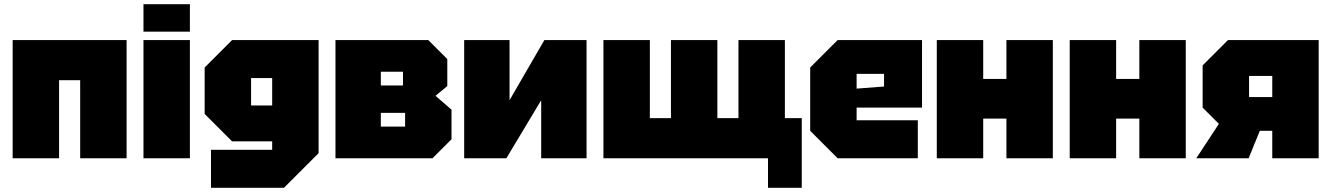

<svg xmlns="http://www.w3.org/2000/svg" viewBox="-20 -750 6310 910"><path d="M40 0V-560H580V0H360V-370H260V0Z M660 0V-560H880V0ZM660 -600V-730H880V-600Z M980 140V-40H1270V-80H1080L950 -210V-430L1080 -560H1490V-24L1326 140ZM1170 -380V-250H1270V-380Z M1570 -560V0H2030L2120 -90V-230L2044 -296L2100 -342V-470L2010 -560ZM1785 -345V-410H1890V-345ZM1785 -150V-215H1900V-150Z M2760 0H2545V-275L2380 0H2180V-560H2395V-275L2560 -560H2760Z M3380 -560V-190H3480V-560H3700V-190H3780V140H3620V0H2840V-560H3060V-190H3160V-560Z M3820 -130V-430L3950 -560H4350V-240H4040V-180H4330V0H3950ZM4040 -330 4170 -340V-400H4040Z M4420 0V-560H4640V-376H4750V-560H4970V0H4750V-188H4640V0Z M5050 0V-560H5270V-376H5380V-560H5600V0H5380V-188H5270V0Z M5900 -290H6010V-390H5900ZM5680 -240V-440L5800 -560H6230V0H6010V-130H5951L5898 0H5650L5757 -163Z"/></svg>

Font: Tektur Black
Style: Regular
Weight: 900
Designer: Adam Jagosz
Foundry: Adam Jagosz
Version: Version 1.005;gftools[0.9.30]